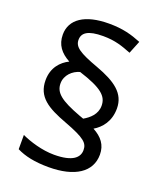

<svg xmlns="http://www.w3.org/2000/svg" viewBox="-142 -855 797 950"><g transform="rotate(20 256.5 -380.0)"><path d="M67 -395C67 -307 128 -270 233 -231C342 -190 362 -170 362 -133C362 -95 331 -62 232 -62C169 -62 102 -83 59 -103V-28C101 -7 154 5 228 5C365 5 446 -48 446 -140C446 -191 419 -225 372 -250C411 -273 447 -315 447 -383C447 -463 387 -505 284 -543C182 -580 152 -601 152 -638C152 -675 181 -697 261 -697C325 -697 365 -682 411 -664L438 -731C388 -751 342 -765 267 -765C140 -765 70 -716 70 -636C70 -582 98 -547 146 -521C105 -501 67 -461 67 -395ZM142 -405C142 -449 177 -481 214 -491C337 -452 371 -420 371 -370C371 -325 338 -297 307 -279L285 -287C178 -327 142 -356 142 -405Z"/></g></svg>

Font: Noto Sans Sunuwar
Style: Regular
Weight: 400
Designer: Anshuman Pandey
Foundry: Jamra Patel LLC
Version: Version 1.000